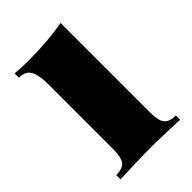

<svg xmlns="http://www.w3.org/2000/svg" viewBox="-167 -597 665 665"><g transform="rotate(-45 165.0 -265.0)"><path d="M257 -530V-93Q257 -51 269.5 -36Q282 -21 313 -21V0Q293 -1 253 -2.5Q213 -4 171 -4Q129 -4 86 -2.5Q43 -1 21 0V-21Q52 -21 64.5 -36Q77 -51 77 -93V-410Q77 -455 65 -476.5Q53 -498 21 -498V-519Q53 -516 83 -516Q133 -516 176.5 -519.5Q220 -523 257 -530Z"/></g></svg>

Font: Playfair Display Black
Style: Regular
Weight: 900
Designer: Claus Eggers Sørensen
Foundry: Claus Eggers Sørensen
Version: Version 1.203